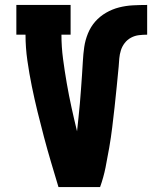

<svg xmlns="http://www.w3.org/2000/svg" viewBox="-20 -755 640 775"><path d="M216 0Q201 -50 186 -100.5Q171 -151 157.5 -202Q144 -253 131.5 -304Q119 -355 108.5 -406.5Q98 -458 90.5 -510.5Q83 -563 83 -615H46V-735H265V-615H228Q228 -566 234.5 -517Q241 -468 249.5 -419Q258 -370 268.5 -322Q279 -274 291 -225Q294 -254 297 -282Q300 -310 302.5 -338.5Q305 -367 307 -395.5Q309 -424 311 -452Q313 -480 314.5 -508.5Q316 -537 320 -565Q324 -593 335 -620Q346 -647 364.5 -668Q383 -689 408 -703.5Q433 -718 460.5 -725Q488 -732 516.5 -733.5Q545 -735 574 -735V-615Q557 -615 540.5 -613Q524 -611 509 -603Q494 -595 483.5 -581.5Q473 -568 468 -552Q463 -536 461.5 -519.5Q460 -503 459 -486Q455 -445 451 -404Q447 -363 442.5 -322.5Q438 -282 433 -241Q428 -200 421 -159.5Q414 -119 406 -79Q398 -39 384 0Z"/></svg>

Font: Iosevka Curly Slab HvEx
Style: Regular
Weight: 900
Width: 7
Monospace: yes
Designer: Belleve Invis
Foundry: Belleve Invis
Version: Version 11.1.0; ttfautohint (v1.8.3)